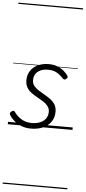

<svg xmlns="http://www.w3.org/2000/svg" viewBox="-85 -1040 702 1570"><g transform="rotate(5 265.5 -255.0)"><path d="M192 19Q145 19 109.5 4Q74 -11 49.5 -33Q25 -55 13 -76Q8 -84 9.5 -92Q11 -100 20 -106Q30 -113 37 -113.5Q44 -114 50 -104Q74 -70 110 -48.5Q146 -27 194 -27Q231 -27 260.5 -38.5Q290 -50 307.5 -73Q325 -96 325 -130Q325 -157 310 -176.5Q295 -196 271.5 -211Q248 -226 222 -240Q196 -254 172.5 -271Q149 -288 134.5 -312.5Q120 -337 120 -372Q120 -416 141.5 -449Q163 -482 202 -500.5Q241 -519 292 -519Q333 -519 364.5 -506Q396 -493 417.5 -474Q439 -455 450 -438Q455 -430 454 -424Q453 -418 442 -410Q435 -404 428 -405Q421 -406 414 -413Q387 -442 359 -457.5Q331 -473 288 -473Q237 -473 205.5 -448Q174 -423 174 -378Q174 -351 188.5 -332Q203 -313 226.5 -298Q250 -283 276.5 -268Q303 -253 326.5 -236Q350 -219 365 -195Q380 -171 380 -136Q380 -86 354.5 -51Q329 -16 286.5 1.5Q244 19 192 19ZM0 478H531V488H0ZM0 -20H531V0H0ZM0 -505H531V-500H0ZM0 -998H531V-988H0Z"/></g></svg>

Font: Playwrite AU SA Guides
Style: Regular
Weight: 400
Designer: Veronika Burian, José Scaglione
Foundry: TypeTogether
Version: Version 1.003